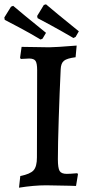

<svg xmlns="http://www.w3.org/2000/svg" viewBox="-40 -858 423 889"><path d="M54 -43Q100 -52 115.5 -69.5Q131 -87 131 -129L132 -533Q132 -565 124.5 -576Q117 -587 95 -587L56 -585L53 -591L60 -641L127 -640Q149 -639 188 -639Q215 -639 315 -647L310 -593Q270 -588 256 -576.5Q242 -565 241 -537Q236 -433 232 -310.5Q228 -188 228 -121Q228 -80 236 -66.5Q244 -53 269 -53Q285 -53 318 -56L321 -51L312 3Q293 3 282 2L174 0Q117 0 48 11ZM134 -774 132 -784 163 -835 173 -838Q186 -827 228 -792Q270 -757 325 -713L310 -687L300 -682Q247 -713 197.5 -740Q148 -767 134 -774ZM-18 -766 -20 -777 11 -827 21 -831Q34 -820 76 -785Q118 -750 173 -706L157 -679L148 -675Q96 -706 46 -732.5Q-4 -759 -18 -766Z"/></svg>

Font: Alegreya Medium
Style: Regular
Weight: 500
Designer: Juan Pablo del Peral
Foundry: Huerta Tipografica
Version: Version 2.007; ttfautohint (v1.6)